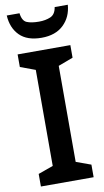

<svg xmlns="http://www.w3.org/2000/svg" viewBox="-101 -975 556 1022"><g transform="rotate(-10 177.0 -464.0)"><path d="M319 0H34V-68L115 -97V-616L34 -646V-714H319V-646L239 -616V-97L319 -68ZM343 -928H272Q266 -889 239 -877.5Q212 -866 177 -866Q136 -866 111.5 -876Q87 -886 82 -928H13Q17 -860 57.5 -819.5Q98 -779 176 -779Q251 -779 294.5 -820.5Q338 -862 343 -928Z"/></g></svg>

Font: Noto Sans Display Medium
Style: Regular
Weight: 500
Designer: Monotype Design Team
Foundry: Monotype Imaging Inc.
Version: Version 1.900